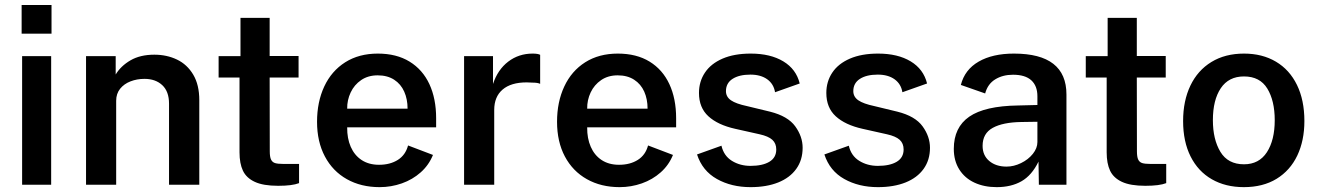

<svg xmlns="http://www.w3.org/2000/svg" viewBox="-20 -760 5428 790"><path d="M190.5 0H71V-529H190.5ZM69 -739.5H192V-621.5H69Z M334 -529H456V-453.5Q477 -488.5 517 -511.8Q557 -535 615 -535Q666 -535 708 -515Q750 -495 775 -453Q800 -411 800 -348V0H675.5V-333.5Q675.5 -383.5 647.8 -409.5Q620 -435.5 574.5 -435.5Q543.5 -435.5 517 -425.2Q490.5 -415 474.2 -394.8Q458 -374.5 458 -345.5V0H334Z M1089.5 -441 1090 -137.5Q1090 -114.5 1095.2 -103.5Q1100.5 -92.5 1111.8 -89Q1123 -85.5 1145.5 -85.5H1210.5V-6.5Q1182.5 4.5 1124.5 4.5Q1063 4.5 1028.2 -11.8Q993.5 -28 979.5 -57.8Q965.5 -87.5 965.5 -133V-441H879.5V-529H969.5V-686.5H1089.5V-529.5H1208.5V-441Z M1534.5 -539.5Q1611.5 -539.5 1665.2 -506.5Q1719 -473.5 1746.8 -413.8Q1774.5 -354 1774.5 -273.5V-236H1408.5Q1408 -190.5 1423.2 -155.8Q1438.5 -121 1468 -101.5Q1497.5 -82 1539.5 -82Q1585 -82 1616.8 -102Q1648.5 -122 1659 -161.5L1761.5 -122.5Q1744.5 -80.5 1711 -50.8Q1677.5 -21 1633.5 -5.5Q1589.5 10 1542 10Q1465.5 10 1407.2 -22.8Q1349 -55.5 1316.8 -116.2Q1284.5 -177 1284.5 -259Q1284.5 -340.5 1314.2 -404.2Q1344 -468 1400.5 -503.8Q1457 -539.5 1534.5 -539.5ZM1657 -313Q1657 -352 1643.2 -383Q1629.5 -414 1601.8 -432Q1574 -450 1534 -450Q1494.5 -450 1466 -430.5Q1437.5 -411 1422.8 -379.5Q1408 -348 1408.5 -313Z M1889.5 -529H2008.5V-414.5Q2028 -473.5 2071.2 -506.5Q2114.5 -539.5 2171.5 -539.5Q2193 -539.5 2202.5 -534.5V-415Q2192.5 -420 2172 -420Q2155 -421 2147 -421Q2082.5 -421 2048 -391.5Q2013.5 -362 2013.5 -307.5V0H1889.5Z M2522 -539.5Q2599 -539.5 2652.8 -506.5Q2706.5 -473.5 2734.2 -413.8Q2762 -354 2762 -273.5V-236H2396Q2395.5 -190.5 2410.8 -155.8Q2426 -121 2455.5 -101.5Q2485 -82 2527 -82Q2572.5 -82 2604.2 -102Q2636 -122 2646.5 -161.5L2749 -122.5Q2732 -80.5 2698.5 -50.8Q2665 -21 2621 -5.5Q2577 10 2529.5 10Q2453 10 2394.8 -22.8Q2336.5 -55.5 2304.2 -116.2Q2272 -177 2272 -259Q2272 -340.5 2301.8 -404.2Q2331.5 -468 2388 -503.8Q2444.5 -539.5 2522 -539.5ZM2644.5 -313Q2644.5 -352 2630.8 -383Q2617 -414 2589.2 -432Q2561.5 -450 2521.5 -450Q2482 -450 2453.5 -430.5Q2425 -411 2410.2 -379.5Q2395.5 -348 2396 -313Z M3068 -77.5Q3117.5 -77.5 3145.8 -94.5Q3174 -111.5 3174 -145Q3174 -170 3157.8 -184.8Q3141.5 -199.5 3105.5 -207.5L3005 -230Q2933.5 -246 2894.8 -281.5Q2856 -317 2856 -377.5Q2856 -424.5 2880.5 -461.2Q2905 -498 2953 -518.8Q3001 -539.5 3069 -539.5Q3150 -539.5 3203 -507.5Q3256 -475.5 3270.5 -416.5L3169 -380.5Q3163.5 -414.5 3136.8 -433.8Q3110 -453 3067.5 -453Q3021.5 -453 2994.2 -435.5Q2967 -418 2967 -385Q2967 -361.5 2987.8 -347.2Q3008.5 -333 3053.5 -323.5L3148.5 -300.5Q3222 -282 3252.2 -240Q3282.5 -198 3282.5 -152Q3282.5 -101.5 3256.2 -65Q3230 -28.5 3181.8 -9.2Q3133.5 10 3068.5 10Q2989.5 10 2929.8 -23.5Q2870 -57 2848 -124.5L2948.5 -160.5Q2958 -119 2991.5 -98.2Q3025 -77.5 3068 -77.5Z M3592 -77.5Q3641.5 -77.5 3669.8 -94.5Q3698 -111.5 3698 -145Q3698 -170 3681.8 -184.8Q3665.5 -199.5 3629.5 -207.5L3529 -230Q3457.5 -246 3418.8 -281.5Q3380 -317 3380 -377.5Q3380 -424.5 3404.5 -461.2Q3429 -498 3477 -518.8Q3525 -539.5 3593 -539.5Q3674 -539.5 3727 -507.5Q3780 -475.5 3794.5 -416.5L3693 -380.5Q3687.5 -414.5 3660.8 -433.8Q3634 -453 3591.5 -453Q3545.5 -453 3518.2 -435.5Q3491 -418 3491 -385Q3491 -361.5 3511.8 -347.2Q3532.5 -333 3577.5 -323.5L3672.5 -300.5Q3746 -282 3776.2 -240Q3806.5 -198 3806.5 -152Q3806.5 -101.5 3780.2 -65Q3754 -28.5 3705.8 -9.2Q3657.5 10 3592.5 10Q3513.5 10 3453.8 -23.5Q3394 -57 3372 -124.5L3472.5 -160.5Q3482 -119 3515.5 -98.2Q3549 -77.5 3592 -77.5Z M4169 -326 4248.5 -328V-364Q4248.5 -406.5 4223.5 -429.5Q4198.5 -452.5 4148 -452.5Q4106 -452.5 4075 -433.5Q4044 -414.5 4033.5 -375.5L3933.5 -410.5Q3949.5 -473.5 4006.8 -506.5Q4064 -539.5 4152 -539.5Q4368 -539.5 4368 -371V0H4254.5L4253 -95Q4225.5 -38.5 4183 -14.2Q4140.5 10 4081 10Q4029.5 10 3989.5 -8.5Q3949.5 -27 3927 -62.8Q3904.5 -98.5 3904.5 -147.5Q3904.5 -236 3968.2 -280Q4032 -324 4169 -326ZM4121.5 -74.5Q4151.5 -74.5 4181.2 -89Q4211 -103.5 4229.8 -127Q4248.5 -150.5 4248.5 -175.5V-259L4183 -258Q4106.5 -257 4064.8 -234Q4023 -211 4023 -160Q4023 -120.5 4050.5 -97.5Q4078 -74.5 4121.5 -74.5Z M4657.5 -441 4658 -137.5Q4658 -114.5 4663.2 -103.5Q4668.5 -92.5 4679.8 -89Q4691 -85.5 4713.5 -85.5H4778.5V-6.5Q4750.5 4.5 4692.5 4.5Q4631 4.5 4596.2 -11.8Q4561.5 -28 4547.5 -57.8Q4533.5 -87.5 4533.5 -133V-441H4447.5V-529H4537.5V-686.5H4657.5V-529.5H4776.5V-441Z M4848 -262Q4848 -345 4878 -407.8Q4908 -470.5 4964.5 -505Q5021 -539.5 5098.5 -539.5Q5174 -539.5 5230 -506.2Q5286 -473 5316.5 -410.5Q5347 -348 5347 -262Q5347 -181.5 5317.8 -120Q5288.5 -58.5 5232.5 -24.2Q5176.5 10 5098 10Q5022.5 10 4966 -22.5Q4909.5 -55 4878.8 -116.2Q4848 -177.5 4848 -262ZM5098.5 -84Q5160.5 -84 5192.8 -133.8Q5225 -183.5 5225 -265.5Q5225 -345.5 5194.5 -395.5Q5164 -445.5 5098.5 -445.5Q5035.5 -445.5 5003 -397Q4970.5 -348.5 4970.5 -265.5Q4970.5 -186.5 5001.5 -135.2Q5032.5 -84 5098.5 -84Z"/></svg>

Font: 1883 Sans SemiBold
Style: Regular
Weight: 600
Designer: 1883 Sans project is a fork of Public Sans.
Version: Version 1.009